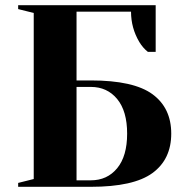

<svg xmlns="http://www.w3.org/2000/svg" viewBox="-20 -720 710 740"><path d="M50 -15 110 -30V-670L50 -685V-700H580V-520H550Q531 -535 517 -558Q485 -612 485 -675H275V-410H330Q495 -410 567.5 -357Q640 -304 640 -205Q640 -106 567.5 -53Q495 0 330 0H50ZM330 -25Q393 -25 431.5 -71.5Q470 -118 470 -205Q470 -292 431.5 -338.5Q393 -385 330 -385H275V-25Z"/></svg>

Font: Yeseva One
Style: Regular
Weight: 400
Designer: Jovanny Lemonad
Foundry: Jovanny Lemonad
Version: Version 2.000